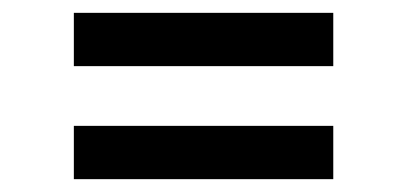

<svg xmlns="http://www.w3.org/2000/svg" viewBox="-20 -430 635 299"><path d="M95 -327V-410H499V-327ZM95 -151V-234H499V-151Z"/></svg>

Font: Piazzolla SemiBold
Style: Regular
Weight: 600
Designer: Juan Pablo del Peral
Foundry: Huerta Tipografica
Version: Version 1.330